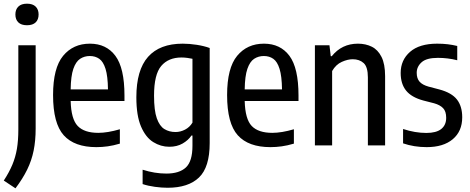

<svg xmlns="http://www.w3.org/2000/svg" viewBox="-40 -789 2552 1042"><path d="M44 233 -19.5 191Q9.5 146.5 26.8 105.5Q44 64.5 51.8 18.8Q59.5 -27 59.5 -85.5V-543.5H153.5V-91.5Q153.5 -25.5 142.5 28.5Q131.5 82.5 107.5 131.5Q83.5 180.5 44 233ZM106.5 -652Q75.5 -652 59.5 -667.5Q43.5 -683 43.5 -710.5Q43.5 -737.5 59.5 -753.2Q75.5 -769 106.5 -769Q137.5 -769 153.5 -753.2Q169.5 -737.5 169.5 -710.5Q169.5 -683 153.5 -667.5Q137.5 -652 106.5 -652Z M483 9.5Q364 9.5 306 -54.8Q248 -119 248 -273Q248 -420 302.5 -486Q357 -552 448 -552Q537 -552 586.2 -486Q635.5 -420 635.5 -270.5V-241H343.5Q346 -142.5 381.8 -105.2Q417.5 -68 493.5 -68Q543.5 -68 610.5 -87.5V-9.5Q575 1 544.5 5.2Q514 9.5 483 9.5ZM447.5 -485Q418 -485 394.8 -469.8Q371.5 -454.5 358 -415.2Q344.5 -376 343.5 -304H546Q545 -376 532.8 -415.2Q520.5 -454.5 498.8 -469.8Q477 -485 447.5 -485Z M869.5 230Q837.5 230 800.8 225Q764 220 734 210V132Q799.5 153 863 153Q933 153 968.8 119.8Q1004.5 86.5 1004.5 2V-53.5H999Q982 -28 951.2 -10.2Q920.5 7.5 879 7.5Q832.5 7.5 791.8 -17.8Q751 -43 725.5 -102Q700 -161 700 -261Q700 -409 763.5 -480.5Q827 -552 951.5 -552Q988 -552 1028 -545.8Q1068 -539.5 1098 -528.5V-12.5Q1098 118.5 1040 174.2Q982 230 869.5 230ZM912.5 -72.5Q939 -72.5 964.2 -85.5Q989.5 -98.5 1004.5 -123.5V-470Q993 -472.5 976.5 -474.8Q960 -477 945 -477Q874 -477 835 -431Q796 -385 796 -270Q796 -189.5 811 -147Q826 -104.5 852.2 -88.5Q878.5 -72.5 912.5 -72.5Z M1427.5 9.5Q1308.5 9.5 1250.5 -54.8Q1192.5 -119 1192.5 -273Q1192.5 -420 1247 -486Q1301.5 -552 1392.5 -552Q1481.5 -552 1530.8 -486Q1580 -420 1580 -270.5V-241H1288Q1290.5 -142.5 1326.2 -105.2Q1362 -68 1438 -68Q1488 -68 1555 -87.5V-9.5Q1519.5 1 1489 5.2Q1458.5 9.5 1427.5 9.5ZM1392 -485Q1362.5 -485 1339.2 -469.8Q1316 -454.5 1302.5 -415.2Q1289 -376 1288 -304H1490.5Q1489.5 -376 1477.2 -415.2Q1465 -454.5 1443.2 -469.8Q1421.5 -485 1392 -485Z M1669 0V-543.5H1748L1755 -484H1760.5Q1815 -552 1902.5 -552Q1944.5 -552 1977.8 -535.5Q2011 -519 2030.5 -480.2Q2050 -441.5 2050 -375.5V0H1956.5V-369Q1956.5 -425.5 1933.8 -446.5Q1911 -467.5 1874 -467.5Q1847 -467.5 1815 -453.2Q1783 -439 1762.5 -403.5V0Z M2275.5 9.5Q2207.5 9.5 2147.5 -11V-89Q2212.5 -67.5 2274 -67.5Q2328 -67.5 2354.8 -89Q2381.5 -110.5 2381.5 -149.5Q2381.5 -184.5 2364.8 -202Q2348 -219.5 2316 -228.5L2257.5 -243.5Q2193 -261 2163.8 -297.5Q2134.5 -334 2134.5 -393Q2134.5 -463 2185.2 -507.5Q2236 -552 2332.5 -552Q2363.5 -552 2390.2 -548.8Q2417 -545.5 2441.5 -539.5V-462Q2390.5 -475 2336.5 -475Q2274.5 -475 2248 -451Q2221.5 -427 2221.5 -394Q2221.5 -363 2237.2 -345.5Q2253 -328 2285.5 -319L2344.5 -303.5Q2411.5 -285.5 2440 -248.8Q2468.5 -212 2468.5 -152.5Q2468.5 -76.5 2417.2 -33.5Q2366 9.5 2275.5 9.5Z"/></svg>

Font: Encode Sans Condensed Medium
Style: Regular
Weight: 500
Width: 3
Designer: Multiple Designers
Foundry: Impallari Type
Version: Version 3.000; ttfautohint (v1.8.3) -l 8 -r 50 -G 200 -x 14 